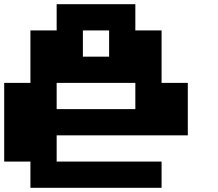

<svg xmlns="http://www.w3.org/2000/svg" viewBox="-20 -1020 1040 915"><path d="M125 -125V-250H0V-625H125V-875H250V-1000H625V-875H750V-625H875V-375H250V-250H750V-125ZM375 -750H500V-875H375ZM250 -500H625V-625H250Z"/></svg>

Font: Press Start 2P
Style: Regular
Weight: 400
Designer: CodeMan38
Foundry: CodeMan38
Version: Version 3.000